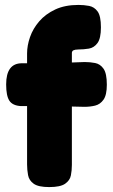

<svg xmlns="http://www.w3.org/2000/svg" viewBox="-20 -750 459 780"><path d="M180 10Q136 10 117 -3.5Q98 -17 94 -38.5Q90 -60 90 -82V-533Q90 -565 102 -599.5Q114 -634 139.5 -663.5Q165 -693 204.5 -711.5Q244 -730 299 -730Q321 -730 342 -726Q363 -722 376.5 -703.5Q390 -685 390 -639Q390 -594 376 -575Q362 -556 341 -552.5Q320 -549 298 -549Q291 -549 286 -548Q281 -547 278 -545.5Q275 -544 273.5 -541Q272 -538 272 -535V-80Q272 -58 268 -37.5Q264 -17 244.5 -3.5Q225 10 180 10ZM69 -493H186L324 -498Q346 -498 366.5 -494Q387 -490 400.5 -471Q414 -452 414 -406Q414 -364 400.5 -345Q387 -326 366.5 -321Q346 -316 323 -316L196 -319H65Q31 -321 18 -341Q5 -361 5 -407Q5 -450 21 -471.5Q37 -493 69 -493Z"/></svg>

Font: Fredoka Light
Style: Regular
Weight: 300
Designer: Ben Nathan
Foundry: Milena B. Brandão, Ben Nathan
Version: Version 2.001